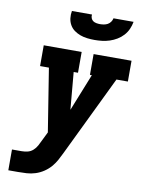

<svg xmlns="http://www.w3.org/2000/svg" viewBox="-101 -1024 810 1092"><g transform="rotate(10 303.5 -477.5)"><path d="M25 0V-120H80Q97 -120 114.5 -124Q132 -128 146 -140.5Q160 -153 168.5 -169Q177 -185 185 -202L209 -251L151 -615H100V-735H319V-615H294L313 -400L399 -615H388V-735H607V-615H541L316 -149Q306 -128 295 -108Q284 -88 269 -70Q251 -49 228.5 -34Q206 -19 181 -11Q156 -3 130.5 -1.5Q105 0 80 0ZM379 -815Q358 -815 336.5 -817.5Q315 -820 296 -827Q277 -834 261 -845.5Q245 -857 235 -874.5Q225 -892 222.5 -913Q220 -934 224 -955H340Q338 -944 342 -934Q346 -924 354 -918.5Q362 -913 373 -911Q384 -909 394 -909Q405 -909 416.5 -911Q428 -913 438 -918.5Q448 -924 455 -934Q462 -944 464 -955H580Q576 -933 567 -912.5Q558 -892 542.5 -875Q527 -858 507 -846Q487 -834 465.5 -827Q444 -820 422 -817.5Q400 -815 379 -815Z"/></g></svg>

Font: Iosevka Slab HvExObl
Style: Regular
Weight: 900
Width: 7
Italic angle: -9°
Monospace: yes
Designer: Belleve Invis
Foundry: Belleve Invis
Version: Version 11.1.1; ttfautohint (v1.8.3)